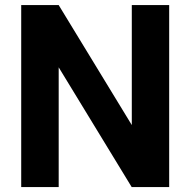

<svg xmlns="http://www.w3.org/2000/svg" viewBox="-20 -754 768 774"><path d="M662 0H510.8L216.6 -482.6V0H65.5V-733.5H216.6L511.3 -249.9V-733.5H662Z"/></svg>

Font: Vazir FD
Style: Bold
Weight: 700
Foundry: DejaVu fonts team - Redesigned by Saber Rastikerdar
Version: Version 21.10;October 20, 2019;FontCreator 12.0.0.2547 64-bi